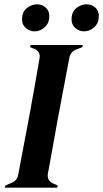

<svg xmlns="http://www.w3.org/2000/svg" viewBox="-20 -868 477 888"><path d="M2 0 5 -10 35 -23Q59 -33 64 -59L119 -350Q129 -406 141 -473Q153 -540 163 -599Q168 -629 139 -642L119 -650L122 -660H363L361 -650L332 -639Q308 -630 301 -602L246 -311Q236 -255 224 -188Q212 -121 201 -62Q198 -33 224 -20L247 -10L244 0ZM140 -723Q118 -723 100 -738Q82 -753 82 -778Q82 -813 104 -830.5Q126 -848 151 -848Q175 -848 191.5 -833Q208 -818 208 -794Q208 -761 187 -742Q166 -723 140 -723ZM368 -723Q347 -723 329 -738Q311 -753 311 -778Q311 -813 333 -830.5Q355 -848 380 -848Q405 -848 421 -833Q437 -818 437 -794Q437 -761 416 -742Q395 -723 368 -723Z"/></svg>

Font: DM Serif Display
Style: Italic
Weight: 400
Italic angle: -12°
Designer: Colophon Foundry, Frank Grießhammer
Foundry: Colophon Foundry
Version: Version 5.100; ttfautohint (v1.8.2)